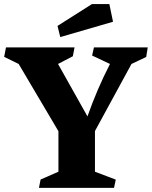

<svg xmlns="http://www.w3.org/2000/svg" viewBox="-40 -904 731 924"><path d="M241.2 -77.6V-272.5L49.8 -596.2L-20 -630.4L-11.2 -675.8H318.8L310.5 -633.3L239.3 -596.2L380.9 -343.8Q426.8 -474.6 489.3 -596.2L403.3 -636.7L412.1 -675.8H670.9L663.6 -629.9L592.8 -596.2L417 -273.4V-77.6L517.1 -39.6L508.8 0H147.5L155.3 -40ZM236.8 -779.3 402.3 -884.3H486.3L503.9 -799.3L250 -725.6Z"/></svg>

Font: Vesper Libre Heavy
Style: Regular
Weight: 900
Designer: Robert Keller & Kimya Gandhi
Foundry: Mota Italic
Version: Version 1.058